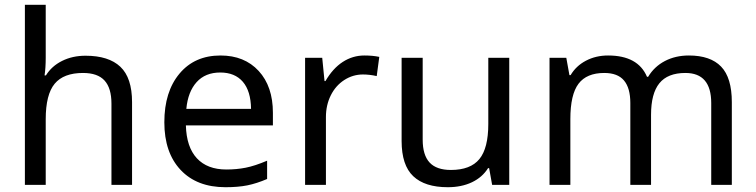

<svg xmlns="http://www.w3.org/2000/svg" viewBox="-20 -780 3188 810"><path d="M450.2 0V-342.8Q450.2 -408.2 421.1 -440.2Q392.1 -472.2 330.1 -472.2Q248.5 -472.2 210.7 -426.8Q172.9 -381.3 172.9 -276.9V0H85V-759.8H172.9V-537.1Q172.9 -493.2 168 -461.9H173.8Q197.8 -501 241.7 -522.9Q285.6 -544.9 340.8 -544.9Q438.5 -544.9 487.8 -498.3Q537.1 -451.7 537.1 -349.1V0Z M909.2 -474.1Q846.2 -474.1 809.6 -433.6Q772.9 -393.1 766.1 -320.8H1039.1Q1038.1 -396 1004.4 -435.1Q970.7 -474.1 909.2 -474.1ZM931.2 9.8Q810.5 9.8 741.9 -63.2Q673.3 -136.2 673.3 -264.2Q673.3 -393.1 737.3 -469.5Q801.3 -545.9 910.2 -545.9Q1011.2 -545.9 1071.3 -480.7Q1131.3 -415.5 1131.3 -304.2V-251H764.2Q766.6 -159.7 810.5 -112.3Q854.5 -64.9 935.1 -64.9Q978 -64.9 1016.6 -72.5Q1055.2 -80.1 1106.9 -102.1V-24.9Q1062.5 -5.9 1023.4 2Q984.4 9.8 931.2 9.8Z M1517.1 -545.9Q1552.7 -545.9 1580.1 -540L1569.3 -459Q1539.6 -465.8 1511.2 -465.8Q1468.8 -465.8 1432.4 -442.4Q1396 -418.9 1375.5 -377.7Q1355 -336.4 1355 -286.1V0H1267.1V-536.1H1339.4L1349.1 -438H1353Q1383.8 -491.2 1425.8 -518.6Q1467.8 -545.9 1517.1 -545.9Z M1763.2 -536.1V-190.9Q1763.2 -126 1792.2 -94.5Q1821.3 -63 1882.3 -63Q1964.8 -63 2002.4 -108.9Q2040 -154.8 2040 -256.8V-536.1H2128.4V0H2056.2L2043.5 -70.8H2039.1Q2015.1 -32.2 1971.2 -11.2Q1927.2 9.8 1869.1 9.8Q1772.5 9.8 1723.4 -36.6Q1674.3 -83 1674.3 -185.1V-536.1Z M2980.5 0V-345.2Q2980.5 -472.2 2871.6 -472.2Q2796.9 -472.2 2761.7 -428.7Q2726.6 -385.3 2726.6 -295.9V0H2639.2V-345.2Q2639.2 -408.7 2612.5 -440.4Q2585.9 -472.2 2529.3 -472.2Q2455.1 -472.2 2420.7 -426.8Q2386.2 -381.3 2386.2 -277.8V0H2298.3V-536.1H2369.1L2382.3 -462.9H2387.2Q2410.2 -502 2451.9 -523.9Q2493.7 -545.9 2545.4 -545.9Q2671.4 -545.9 2709.5 -456.1H2714.4Q2740.2 -499 2784.9 -522.5Q2829.6 -545.9 2886.2 -545.9Q2977.1 -545.9 3022.2 -499Q3067.4 -452.1 3067.4 -349.1V0Z"/></svg>

Font: NotoSans
Style: Regular
Weight: 400
Designer: Monotype Design team
Foundry: Monotype Imaging Inc.
Version: Version 1.04; ttfautohint (v1.4.1)